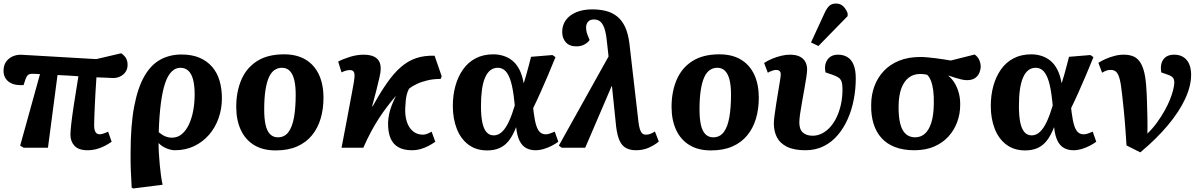

<svg xmlns="http://www.w3.org/2000/svg" viewBox="-21 -835 6797 1085"><path d="M474 14Q423 14 400 -11Q377 -36 377 -74Q377 -93 381.5 -133.5Q386 -174 396 -240.5Q406 -307 422 -404Q393 -406 363.5 -408Q334 -410 304 -411L250 0H113L93 -12L205 -416Q190 -417 179.5 -417.5Q169 -418 161 -418Q145 -418 137 -411Q129 -404 123 -387L112 -354Q93 -353 73.5 -355.5Q54 -358 37.5 -367Q21 -376 10 -393Q-1 -410 -1 -435Q-1 -465 13 -485.5Q27 -506 52 -517Q77 -528 110 -525L523 -501L664 -534Q685 -519 692.5 -503.5Q700 -488 700 -469Q700 -445 688.5 -428.5Q677 -412 658.5 -403Q640 -394 619 -394Q602 -395 576.5 -396Q551 -397 524 -398Q521 -353 518.5 -311Q516 -269 514.5 -233Q513 -197 512 -169.5Q511 -142 511 -125Q511 -109 514.5 -98Q518 -87 525 -81.5Q532 -76 543 -76Q550 -76 564 -80.5Q578 -85 590 -91L610 -34Q593 -22 572 -11Q551 0 526 7Q501 14 474 14Z M732 230 723 225Q722 195 720.5 170.5Q719 146 718 123.5Q717 101 717 78.5Q717 56 717 29Q717 -128 737.5 -234.5Q758 -341 795.5 -405.5Q833 -470 886 -498.5Q939 -527 1004 -527Q1064 -527 1107 -508.5Q1150 -490 1178.5 -456.5Q1207 -423 1220 -378Q1233 -333 1233 -279Q1233 -220 1214 -166.5Q1195 -113 1159.5 -72.5Q1124 -32 1075.5 -9Q1027 14 967 14Q946 14 920 3.5Q894 -7 876 -26H875Q875 2 877 34Q879 66 882 98.5Q885 131 889 159.5Q893 188 898 209ZM951 -57Q983 -57 1007 -77.5Q1031 -98 1047 -132.5Q1063 -167 1071 -210.5Q1079 -254 1079 -301Q1079 -352 1070 -385.5Q1061 -419 1043 -435.5Q1025 -452 998 -452Q971 -452 949 -430.5Q927 -409 912 -364.5Q897 -320 888 -251Q879 -182 876 -88Q895 -72 913 -64.5Q931 -57 951 -57Z M1537 15Q1464 15 1414.5 -15.5Q1365 -46 1339.5 -101.5Q1314 -157 1314 -231Q1314 -317 1343 -384.5Q1372 -452 1432 -490Q1492 -528 1584 -528Q1656 -528 1705.5 -498.5Q1755 -469 1781 -414Q1807 -359 1807 -282Q1807 -219 1791 -165Q1775 -111 1742 -70.5Q1709 -30 1658 -7.5Q1607 15 1537 15ZM1549 -59Q1587 -59 1609 -88.5Q1631 -118 1640.5 -172Q1650 -226 1650 -301Q1650 -349 1642 -382.5Q1634 -416 1617 -434Q1600 -452 1572 -452Q1549 -452 1530 -439Q1511 -426 1498.5 -398Q1486 -370 1479 -325Q1472 -280 1472 -216Q1472 -166 1479.5 -131Q1487 -96 1504.5 -77.5Q1522 -59 1549 -59Z M2306 14Q2260 14 2229.5 -3.5Q2199 -21 2185 -56Q2171 -91 2172 -142Q2173 -167 2178 -190.5Q2183 -214 2192.5 -239Q2202 -264 2217 -294Q2191 -264 2167 -232.5Q2143 -201 2120.5 -166.5Q2098 -132 2076 -91Q2054 -50 2032 0H1909Q1924 -77 1935.5 -138Q1947 -199 1955.5 -245Q1964 -291 1970 -322.5Q1976 -354 1979 -372.5Q1982 -391 1982 -397Q1984 -421 1977.5 -430Q1971 -439 1956 -439Q1947 -439 1935 -436Q1923 -433 1909 -426L1890 -487Q1916 -501 1956 -513.5Q1996 -526 2035 -526Q2084 -526 2108.5 -504.5Q2133 -483 2130 -440Q2130 -427 2123.5 -398Q2117 -369 2106.5 -327.5Q2096 -286 2082 -234H2085Q2128 -312 2166.5 -367Q2205 -422 2245 -456.5Q2285 -491 2331 -506.5Q2377 -522 2435 -520L2475 -404L2469 -389Q2429 -389 2395 -381Q2361 -373 2334.5 -360.5Q2308 -348 2290 -333Q2282 -317 2278 -301.5Q2274 -286 2272 -267.5Q2270 -249 2269 -225Q2267 -182 2278 -147.5Q2289 -113 2312.5 -93.5Q2336 -74 2369 -74Q2380 -74 2392 -78.5Q2404 -83 2418 -91L2439 -34Q2422 -22 2401.5 -11Q2381 0 2357 7Q2333 14 2306 14Z M2732 15Q2669 15 2625.5 -18Q2582 -51 2560 -108Q2538 -165 2538 -236Q2538 -297 2552.5 -349.5Q2567 -402 2595.5 -442.5Q2624 -483 2667 -505.5Q2710 -528 2767 -528Q2797 -528 2825 -519Q2853 -510 2875.5 -491.5Q2898 -473 2914 -442Q2930 -411 2938 -366H2939Q2946 -387 2952.5 -410.5Q2959 -434 2966 -460Q2973 -486 2980 -514L3101 -524L3118 -512Q3098 -462 3076.5 -411.5Q3055 -361 3034 -314Q3013 -267 2992 -224L2995 -199Q3001 -152 3009.5 -125.5Q3018 -99 3031 -87.5Q3044 -76 3063 -76Q3074 -76 3087 -80.5Q3100 -85 3114 -91L3134 -34Q3118 -22 3096.5 -11Q3075 0 3051.5 7Q3028 14 3004 14Q2976 14 2953 2Q2930 -10 2915.5 -38.5Q2901 -67 2896 -115H2895Q2878 -71 2856 -42Q2834 -13 2803.5 1Q2773 15 2732 15ZM2769 -70Q2795 -70 2816 -90Q2837 -110 2854.5 -147.5Q2872 -185 2888 -239L2885 -267Q2878 -334 2866 -374Q2854 -414 2836 -433Q2818 -452 2792 -452Q2768 -452 2750 -438Q2732 -424 2720 -396Q2708 -368 2702.5 -328Q2697 -288 2697 -235Q2697 -180 2704.5 -143.5Q2712 -107 2728 -88.5Q2744 -70 2769 -70Z M3573 14Q3539 14 3516 1Q3493 -12 3480 -41Q3467 -70 3461 -118L3437 -350L3434 -345L3286 0H3154L3137 -12L3418 -516L3408 -606Q3403 -652 3393.5 -677.5Q3384 -703 3370 -714Q3356 -725 3335 -725Q3313 -725 3302 -712Q3291 -699 3291 -680Q3291 -664 3295 -650.5Q3299 -637 3306 -621L3311 -609Q3301 -594 3281.5 -583.5Q3262 -573 3236 -573Q3197 -573 3176.5 -596Q3156 -619 3156 -655Q3156 -692 3176 -720.5Q3196 -749 3234.5 -765.5Q3273 -782 3326 -782Q3368 -782 3403.5 -773Q3439 -764 3466.5 -742Q3494 -720 3511.5 -682.5Q3529 -645 3536 -588L3587 -146Q3590 -121 3595 -105Q3600 -89 3608 -81.5Q3616 -74 3629 -74Q3642 -74 3654 -78.5Q3666 -83 3680 -92L3702 -35Q3678 -15 3645.5 -0.5Q3613 14 3573 14Z M3997 15Q3924 15 3874.5 -15.5Q3825 -46 3799.5 -101.5Q3774 -157 3774 -231Q3774 -317 3803 -384.5Q3832 -452 3892 -490Q3952 -528 4044 -528Q4116 -528 4165.5 -498.5Q4215 -469 4241 -414Q4267 -359 4267 -282Q4267 -219 4251 -165Q4235 -111 4202 -70.5Q4169 -30 4118 -7.5Q4067 15 3997 15ZM4009 -59Q4047 -59 4069 -88.5Q4091 -118 4100.5 -172Q4110 -226 4110 -301Q4110 -349 4102 -382.5Q4094 -416 4077 -434Q4060 -452 4032 -452Q4009 -452 3990 -439Q3971 -426 3958.5 -398Q3946 -370 3939 -325Q3932 -280 3932 -216Q3932 -166 3939.5 -131Q3947 -96 3964.5 -77.5Q3982 -59 4009 -59Z M4530 14Q4466 14 4426.5 -5.5Q4387 -25 4369.5 -59Q4352 -93 4352 -138Q4352 -154 4356 -183.5Q4360 -213 4365.5 -249Q4371 -285 4377 -319.5Q4383 -354 4387 -380Q4391 -406 4391 -415Q4391 -428 4384 -434Q4377 -440 4365 -440Q4356 -440 4343 -435.5Q4330 -431 4318 -424L4297 -479Q4316 -492 4341 -502.5Q4366 -513 4392.5 -519.5Q4419 -526 4442 -526Q4479 -526 4500 -514.5Q4521 -503 4530.5 -484.5Q4540 -466 4540 -443Q4540 -427 4535.5 -397.5Q4531 -368 4524.5 -332Q4518 -296 4511.5 -259.5Q4505 -223 4500.5 -192Q4496 -161 4496 -143Q4496 -104 4516 -86Q4536 -68 4572 -68Q4599 -68 4624.5 -81Q4650 -94 4671 -117.5Q4692 -141 4707.5 -174Q4723 -207 4731.5 -246.5Q4740 -286 4740 -331Q4740 -358 4735 -373Q4730 -388 4717.5 -396.5Q4705 -405 4682 -413L4644 -426Q4635 -468 4654.5 -497Q4674 -526 4715 -526Q4745 -526 4767.5 -512.5Q4790 -499 4802.5 -469.5Q4815 -440 4815 -392Q4815 -333 4804 -274.5Q4793 -216 4770.5 -164.5Q4748 -113 4714 -72.5Q4680 -32 4634 -9Q4588 14 4530 14ZM4604 -575 4562 -595 4639 -762Q4652 -790 4666 -802.5Q4680 -815 4703 -815Q4727 -815 4743 -800.5Q4759 -786 4769 -760V-744Z M5146 14Q5083 14 5036.5 -4Q4990 -22 4960 -55.5Q4930 -89 4915.5 -136Q4901 -183 4902 -241Q4902 -298 4920 -347Q4938 -396 4973 -433.5Q5008 -471 5060 -492Q5112 -513 5180 -513Q5197 -513 5219.5 -511Q5242 -509 5266 -506Q5290 -503 5312 -499.5Q5334 -496 5352 -493L5487 -527Q5505 -514 5513 -495.5Q5521 -477 5521 -459Q5521 -443 5514 -425Q5507 -407 5490 -394.5Q5473 -382 5443 -382Q5430 -382 5414 -385.5Q5398 -389 5379 -395Q5360 -401 5339 -408V-406Q5360 -389 5375 -363.5Q5390 -338 5398 -306.5Q5406 -275 5405 -240Q5405 -192 5388.5 -146.5Q5372 -101 5340 -65Q5308 -29 5259.5 -7.5Q5211 14 5146 14ZM5150 -59Q5182 -59 5205 -79Q5228 -99 5241.5 -140.5Q5255 -182 5256 -247Q5257 -293 5252.5 -325.5Q5248 -358 5239.5 -379Q5231 -400 5219 -412Q5208 -415 5198 -416Q5188 -417 5179 -417Q5141 -417 5114 -396Q5087 -375 5072.5 -335.5Q5058 -296 5057 -238Q5056 -177 5066 -137Q5076 -97 5097.5 -78Q5119 -59 5150 -59Z M5772 15Q5709 15 5665.5 -18Q5622 -51 5600 -108Q5578 -165 5578 -236Q5578 -297 5592.5 -349.5Q5607 -402 5635.5 -442.5Q5664 -483 5707 -505.5Q5750 -528 5807 -528Q5837 -528 5865 -519Q5893 -510 5915.5 -491.5Q5938 -473 5954 -442Q5970 -411 5978 -366H5979Q5986 -387 5992.5 -410.5Q5999 -434 6006 -460Q6013 -486 6020 -514L6141 -524L6158 -512Q6138 -462 6116.5 -411.5Q6095 -361 6074 -314Q6053 -267 6032 -224L6035 -199Q6041 -152 6049.5 -125.5Q6058 -99 6071 -87.5Q6084 -76 6103 -76Q6114 -76 6127 -80.5Q6140 -85 6154 -91L6174 -34Q6158 -22 6136.5 -11Q6115 0 6091.5 7Q6068 14 6044 14Q6016 14 5993 2Q5970 -10 5955.5 -38.5Q5941 -67 5936 -115H5935Q5918 -71 5896 -42Q5874 -13 5843.5 1Q5813 15 5772 15ZM5809 -70Q5835 -70 5856 -90Q5877 -110 5894.5 -147.5Q5912 -185 5928 -239L5925 -267Q5918 -334 5906 -374Q5894 -414 5876 -433Q5858 -452 5832 -452Q5808 -452 5790 -438Q5772 -424 5760 -396Q5748 -368 5742.5 -328Q5737 -288 5737 -235Q5737 -180 5744.5 -143.5Q5752 -107 5768 -88.5Q5784 -70 5809 -70Z M6423 26 6345 -13Q6342 -56 6340 -87Q6338 -118 6335.5 -147.5Q6333 -177 6329.5 -213.5Q6326 -250 6320 -302Q6314 -360 6306 -389.5Q6298 -419 6286 -429.5Q6274 -440 6255 -440Q6245 -440 6234 -437Q6223 -434 6207 -424L6186 -480Q6203 -491 6226.5 -501.5Q6250 -512 6276.5 -519Q6303 -526 6329 -526Q6357 -526 6378.5 -518.5Q6400 -511 6416 -491.5Q6432 -472 6442 -438Q6452 -404 6456 -351Q6459 -313 6460.5 -266Q6462 -219 6463 -171Q6464 -123 6463 -80Q6494 -110 6518 -143.5Q6542 -177 6560.5 -210Q6579 -243 6591 -273.5Q6603 -304 6609 -328.5Q6615 -353 6615 -369Q6615 -386 6607 -396Q6599 -406 6578 -413L6541 -426Q6534 -473 6553.5 -499.5Q6573 -526 6614 -526Q6659 -526 6684.5 -496.5Q6710 -467 6710 -412Q6710 -349 6676.5 -276.5Q6643 -204 6579 -127.5Q6515 -51 6423 26Z"/></svg>

Font: Literata
Style: Bold Italic
Weight: 700
Italic angle: -2°
Designer: Latin by Veronika Burian and Jose Scaglione. Greek by Irene Vlachou. Cyrillic by Vera Evstafieva
Foundry: TypeTogether
Version: Version 3.103;gftools[0.9.29]